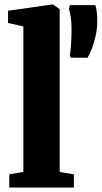

<svg xmlns="http://www.w3.org/2000/svg" viewBox="-20 -839 455 859"><path d="M84.5 -70V-721L16 -736V-791L213 -819H217.5L247 -798V-69.5L310.5 -59V0H21.5V-59ZM371.5 -580.5 296 -581 292.5 -590.5Q296 -610 298 -641.8Q300 -673.5 300 -710.5Q300 -738.5 296.8 -761Q293.5 -783.5 288.5 -797.5L292 -816H406.5Q410.5 -804.5 412.8 -787.2Q415 -770 415 -741.5Q415 -711 408 -679.2Q401 -647.5 391 -621.5Q381 -595.5 371.5 -580.5Z"/></svg>

Font: Merriweather 36pt Black
Style: Regular
Weight: 900
Version: Version 2.100